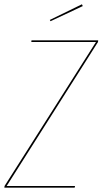

<svg xmlns="http://www.w3.org/2000/svg" viewBox="-24 -867 474 887"><path d="M354.5 -847.2 358.4 -838.9 209.5 -769 206.1 -774.9ZM-3.9 0 -2.9 -7.8 419.4 -672.9H120.6L121.6 -680.7H429.7L428.7 -672.9L6.8 -7.8H322.8L320.8 0Z"/></svg>

Font: Fira Sans Compressed Eight
Style: Italic
Weight: 100
Width: 3
Italic angle: -8°
Designer: Carrois Corporate & Edenspiekermann AG
Foundry: Carrois Corporate GbR & Edenspiekermann AG
Version: Version 4.203;PS 004.203;hotconv 1.0.88;makeotf.lib2.5.64775